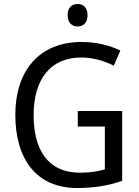

<svg xmlns="http://www.w3.org/2000/svg" viewBox="-20 -935 701 965"><path d="M370 -915C341 -915 320 -897 320 -859C320 -821 341 -802 370 -802C399 -802 420 -821 420 -859C420 -897 399 -915 370 -915ZM371 -377V-299H507V-84C474 -74 436 -67 383 -67C216 -67 149 -188 149 -357C149 -539 236 -646 388 -646C447 -646 504 -629 552 -605L585 -681C529 -708 463 -724 390 -724C175 -724 57 -577 57 -358C57 -137 162 10 367 10C454 10 524 -2 594 -26V-377Z"/></svg>

Font: Noto Sans Bengali UI SemiCondensed
Style: Regular
Weight: 400
Width: 4
Designer: Jelle Bosma - Monotype Design Team
Foundry: Monotype Imaging Inc.
Version: Version 2.003